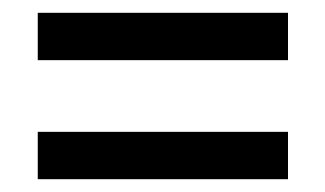

<svg xmlns="http://www.w3.org/2000/svg" viewBox="-20 -507 508 300"><path d="M39 -413H430V-487H39ZM39 -227H430V-301H39Z"/></svg>

Font: Noto Serif Georgian Condensed Black
Style: Regular
Weight: 900
Width: 3
Designer: Monotype Design Team, Akaki Razmadze
Foundry: Google LLC
Version: Version 2.003